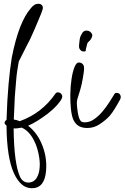

<svg xmlns="http://www.w3.org/2000/svg" viewBox="-20 -667 660 1017"><path d="M149.2 330Q117.2 330 93.7 308.5Q70.3 287 54 251Q16 169 14.5 -2Q8.6 -6 5.2 -12Q0.9 -22 14.6 -32Q17.9 -139 25.4 -221.5Q32.8 -304 42.4 -362Q79.5 -552 144.7 -625Q152.4 -635 162 -641Q171.6 -647 183.6 -647Q199.6 -647 205.6 -634Q208.2 -627 206.5 -619.5Q204.7 -612 198.4 -596Q191.3 -579 182 -556.5Q172.7 -534 162.2 -510Q151.8 -486 142.8 -466.5Q133.8 -447 127.3 -436L79.3 -341L71 -290Q67.7 -270 65.1 -235.5Q62.6 -201 58.4 -154Q57.8 -135 56.3 -105Q54.7 -75 53.1 -34Q61.4 -33 69.5 -30.5Q77.5 -28 84.2 -25Q202.5 -67 275.1 -173Q279.9 -178 284.9 -178Q301.9 -178 308.4 -163Q310.3 -159 309.7 -155Q309.1 -151 308.1 -147Q300.8 -131 282.1 -110Q263.5 -89 233 -65Q206.6 -45 180.4 -28.5Q154.2 -12 128.8 -1Q172.6 33 196.9 86Q230.7 159 224 238Q216.2 330 149.2 330ZM129.3 300Q158.3 300 173.7 276Q189.2 252 190.4 214Q192.2 187 184.5 149.5Q176.9 112 163.4 84Q137.5 28 95.1 9Q83.5 11 72.9 12.5Q62.2 14 52 13L52.2 14Q54.4 201 86.3 270Q93.8 285 105 292.5Q116.3 300 129.3 300ZM425 -394Q408 -394 400.1 -411Q397.9 -416 398.8 -429.5Q399.7 -443 402 -457Q404.2 -471 407.1 -476Q415.7 -495 422.6 -500Q429.4 -505 437.4 -505Q458.4 -505 467.8 -486Q470.4 -479 466.6 -469.5Q462.8 -460 455.6 -452Q443.9 -442 442.3 -436L434.5 -405Q435.4 -401 433.7 -397.5Q432 -394 425 -394ZM442.5 11Q414.5 11 396.5 0Q378.5 -11 368.4 -33Q359.5 -54 355.6 -90.5Q351.7 -127 352.5 -169Q353.3 -211 359 -249Q364.7 -287 374.6 -311.5Q384.4 -336 397.4 -336Q415.4 -336 423.1 -320Q427.4 -310 423.4 -282Q419.4 -254 413.3 -224Q410.8 -213 405.7 -194Q400.6 -175 394.9 -158.5Q389.2 -142 388.6 -136Q385.1 -121 389.9 -87Q393.8 -53 401.9 -35Q405.8 -27 411.2 -23Q416.6 -19 429.6 -19Q454.6 -19 477.9 -35Q501.2 -51 522.1 -75.5Q542.9 -100 559.4 -126Q575.9 -152 587.5 -171Q589.6 -175 597.6 -175Q612.6 -175 617.4 -163Q622.9 -152 615.1 -138Q600.4 -111 587.2 -90Q574.1 -69 560.8 -53Q538.3 -29 507.9 -9Q477.5 11 442.5 11Z"/></svg>

Font: Oooh Baby
Style: Normal
Weight: 400
Designer: Robert E. Leuschke
Foundry: Robert E. Leuschke
Version: Version 1.011; ttfautohint (v1.8.3)